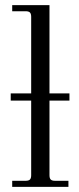

<svg xmlns="http://www.w3.org/2000/svg" viewBox="-20 -732 310 752"><path d="M173.8 -337.9V-45.9Q173.8 -33.7 178.7 -28.8Q183.6 -23.9 195.8 -23.9H248V0H27.8V-23.9H80.1Q92.3 -23.9 97.2 -28.8Q102.1 -33.7 102.1 -45.9V-337.9H22V-366.2H102.1V-666Q102.1 -678.2 97.2 -683.1Q92.3 -688 80.1 -688H27.8V-711.9H173.8V-366.2H252V-337.9Z"/></svg>

Font: Flanker Steampunk
Style: Regular
Weight: 400
Designer: Alexey Kryukov, Leonardo Di Lena
Foundry: Alexey Kryukov, Leonardo Di Lena
Version: 1.210